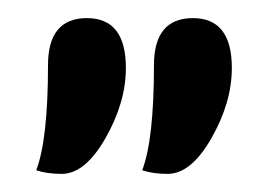

<svg xmlns="http://www.w3.org/2000/svg" viewBox="-20 -717 291 212"><path d="M119 -642Q119 -604 96.5 -564.5Q74 -525 48 -525Q32 -525 20 -529Q33 -563 33 -645Q33 -697 76 -697Q119 -697 119 -642ZM236 -642Q236 -604 213.5 -564.5Q191 -525 165 -525Q149 -525 137 -529Q150 -563 150 -645Q150 -697 193 -697Q236 -697 236 -642Z"/></svg>

Font: Medula One
Style: Regular
Weight: 400
Designer: Luciano Vergara
Foundry: Luciano Vergara
Version: Version 1.002